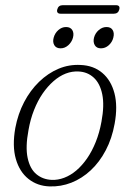

<svg xmlns="http://www.w3.org/2000/svg" viewBox="-20 -692 487 721"><path d="M283 -448Q331.5 -446 364.2 -418.2Q397 -390.5 409.8 -341.8Q422.5 -293 410.5 -227.5Q400.5 -172 377.2 -127.8Q354 -83.5 320.8 -52.5Q287.5 -21.5 248 -6Q208.5 9.5 166 8Q120.5 6.5 87 -20Q53.5 -46.5 39.5 -95Q25.5 -143.5 37.5 -211.5Q47.5 -264.5 70.5 -308.5Q93.5 -352.5 126.8 -384.8Q160 -417 199.8 -433.8Q239.5 -450.5 283 -448ZM174 -16.5Q197.5 -15.5 221.2 -24.5Q245 -33.5 266.8 -52Q288.5 -70.5 307 -97.2Q325.5 -124 339.5 -158.8Q353.5 -193.5 361 -235Q372.5 -296.5 364 -337.8Q355.5 -379 332 -400.5Q308.5 -422 275.5 -423.5Q251 -425 227 -415.8Q203 -406.5 181 -387.2Q159 -368 140.2 -340.8Q121.5 -313.5 107.8 -278.8Q94 -244 87 -203.5Q75 -140 83.8 -99Q92.5 -58 116.5 -38Q140.5 -18 174 -16.5ZM207.5 -510.5Q191 -510.5 184 -522.2Q177 -534 181.5 -550.5Q186 -567.5 199 -579Q212 -590.5 228 -590.5Q244.5 -590.5 251.5 -579Q258.5 -567.5 254 -550.5Q249.5 -534 236.5 -522.2Q223.5 -510.5 207.5 -510.5ZM359 -510.5Q343 -510.5 336 -522.2Q329 -534 333 -550.5Q337.5 -567.5 350.8 -579Q364 -590.5 380 -590.5Q396.5 -590.5 403.2 -579Q410 -567.5 405.5 -550.5Q401.5 -534 388.5 -522.2Q375.5 -510.5 359 -510.5ZM195 -656.5Q197 -664.5 202.2 -668.5Q207.5 -672.5 215.5 -672.5H415.5Q423.5 -672.5 426.8 -668.5Q430 -664.5 428 -656.5Q426 -648.5 420.8 -644.5Q415.5 -640.5 407.5 -640.5H207.5Q199.5 -640.5 196.2 -644.8Q193 -649 195 -656.5Z"/></svg>

Font: Fraunces 72pt Soft Wonky ExtraLight
Style: Italic
Weight: 250
Italic angle: -16°
Version: Version 1.000;[b76b70a41]